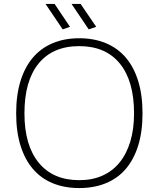

<svg xmlns="http://www.w3.org/2000/svg" viewBox="-20 -944 804 974"><path d="M382 10Q307 10 247.5 -14.5Q188 -39 147 -87Q106 -135 84 -205.5Q62 -276 62 -369Q62 -462 84 -533Q106 -604 147 -652Q188 -700 247.5 -725Q307 -750 382 -750Q457 -750 517 -725Q577 -700 618 -652Q659 -604 681 -533Q703 -462 703 -369Q703 -276 681 -205.5Q659 -135 618 -87Q577 -39 517 -14.5Q457 10 382 10ZM382 -30Q448 -30 499.5 -53Q551 -76 586.5 -119.5Q622 -163 641 -226Q660 -289 660 -369Q660 -533 588 -621.5Q516 -710 382 -710Q248 -710 176 -622Q104 -534 104 -369Q104 -207 176.5 -118.5Q249 -30 382 -30ZM298 -795 211 -924H257L335 -808ZM430 -795 343 -924H389L468 -808Z"/></svg>

Font: Encode Sans Wide
Style: Thin
Weight: 100
Designer: Pablo Impallari, Andres Torresi
Foundry: Pablo Impallari, Andres Torresi
Version: Version 1.000; ttfautohint (v1.00) -l 8 -r 50 -G 200 -x 14 -